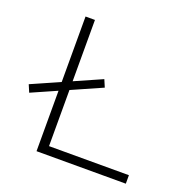

<svg xmlns="http://www.w3.org/2000/svg" viewBox="-129 -854 962 978"><g transform="rotate(20 352.0 -365.0)"><path d="M34 -267 17 -307 370 -463 387 -423ZM171 0V-730H222V-46H655V0Z"/></g></svg>

Font: M PLUS 2 Light
Style: Regular
Weight: 300
Designer: Coji Morishita
Foundry: UNDERFOREST DESIGN
Version: Version 1.001